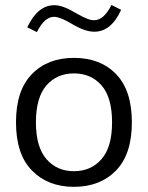

<svg xmlns="http://www.w3.org/2000/svg" viewBox="-20 -741 590 767"><path d="M127.4 -612.8C147.5 -653.3 170.4 -673.8 195.8 -673.8C211.4 -673.8 234.4 -665 264.6 -647C304.2 -623.5 332 -614.3 356.9 -614.3C401.9 -614.3 437.5 -643.6 463.9 -701.7L425.3 -721.2C405.3 -680.7 381.8 -660.2 355.5 -660.2C339.4 -660.2 320.3 -667.5 285.6 -687.5C245.1 -711.4 219.7 -720.2 196.8 -720.2C152.8 -720.2 116.7 -690.9 88.9 -631.8ZM275.4 -509.8C205.6 -509.8 149.4 -488.3 107.4 -444.8C64.9 -401.4 43.9 -337.4 43.9 -252.4C43.9 -167.5 64.9 -103.5 107.4 -60.1C149.9 -16.6 205.6 5.4 275.4 5.4C345.2 5.4 401.4 -16.6 443.8 -60.1C485.8 -103.5 506.8 -167.5 506.8 -252.4C506.8 -337.4 485.8 -401.4 443.8 -444.8C401.9 -488.3 345.7 -509.8 275.4 -509.8ZM275.4 -447.8C320.8 -447.8 357.9 -431.6 385.7 -399.9C413.6 -367.7 427.7 -318.4 427.7 -252.4C427.7 -186.5 413.6 -137.2 385.7 -105.5C357.9 -73.2 320.8 -57.1 275.4 -57.1C230 -57.1 193.4 -73.2 165.5 -105.5C137.7 -137.2 123.5 -186.5 123.5 -252.4C123.5 -318.4 137.7 -367.7 165.5 -399.9C193.4 -431.6 230 -447.8 275.4 -447.8Z"/></svg>

Font: Estedad Regular
Style: Regular
Weight: 400
Designer: Amin Abedi
Version: Version 7.3